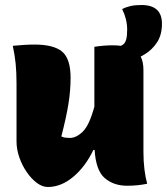

<svg xmlns="http://www.w3.org/2000/svg" viewBox="-20 -734 667 767"><path d="M118 -556Q195 -556 228.5 -527.5Q262 -499 262 -423Q262 -371 253 -316.5Q244 -262 225 -189Q233 -185 241.5 -184Q250 -183 259 -183Q285 -183 311 -208.5Q337 -234 357 -308V-547Q376 -550 394.5 -551.5Q413 -553 428 -553Q447 -553 463 -551Q470 -554 475 -559Q481 -565 484.5 -578Q488 -591 488 -616Q488 -657 468 -698Q484 -706 502 -710Q520 -714 545 -714Q627 -714 627 -639Q627 -595 607.5 -565Q588 -535 558 -517Q550 -512 542 -508Q553 -487 553 -454V-127Q553 -90 557 -57.5Q561 -25 568 0Q549 4 529 6Q509 8 488 8Q434 8 398.5 -22.5Q363 -53 358 -135H353Q321 -68 272.5 -27.5Q224 13 171 13Q149 13 127 -3.5Q105 -20 86.5 -47Q68 -74 57 -106Q46 -138 46 -169V-401Q46 -445 42.5 -480Q39 -515 31 -551Q52 -553 74 -554.5Q96 -556 118 -556Z"/></svg>

Font: Recursive Sn Csl St Blk
Style: Regular
Weight: 900
Version: Version 1.079;hotconv 1.0.112;makeotfexe 2.5.65598; ttfautoh